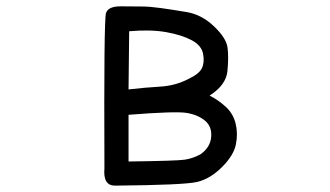

<svg xmlns="http://www.w3.org/2000/svg" viewBox="-20 -582 1040 606"><path d="M342.8 3.9Q304.7 3.9 309.6 -50.8Q307.6 -518.6 314.5 -540.5Q321.3 -562.5 362.3 -562Q403.3 -561.5 427.7 -561.5Q452.1 -561.5 487.3 -556.6Q522.5 -551.8 569.3 -543.9Q616.2 -536.1 655.3 -499Q694.3 -461.9 698.2 -431.6Q702.1 -401.4 697.8 -357.4Q693.4 -313.5 641.6 -280.3Q668.9 -266.6 692.4 -245.1Q715.8 -223.6 723.6 -192.4Q731.4 -161.1 724.6 -126.5Q717.8 -91.8 680.7 -54.7Q643.6 -17.6 602.5 -7.8Q561.5 2 342.8 3.9ZM612.3 -94.7Q643.6 -116.2 646.5 -149.4Q649.4 -182.6 627 -201.2Q604.5 -219.7 569.3 -225.6Q534.2 -231.4 385.7 -219.7V-72.3Q538.1 -74.2 563.5 -78.1Q588.9 -82 612.3 -94.7ZM575.2 -333Q608.4 -348.6 617.2 -366.7Q626 -384.8 621.1 -411.6Q616.2 -438.5 585 -455.1Q553.7 -471.7 504.9 -480.5Q456.1 -489.3 387.7 -483.4L385.7 -299.8Q436.5 -305.7 485.4 -308.6Q534.2 -311.5 575.2 -333Z"/></svg>

Font: JasonHandwriting2
Style: Regular
Weight: 400
Version: Version 1.05.10